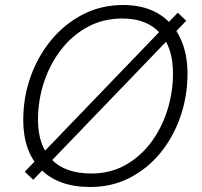

<svg xmlns="http://www.w3.org/2000/svg" viewBox="-20 -740 807 768"><path d="M341 8Q213 8 143 -63Q73 -134 73 -260Q73 -351 102.5 -433.5Q132 -516 185.5 -580.5Q239 -645 312 -682.5Q385 -720 473 -720Q554 -720 611.5 -686.5Q669 -653 699.5 -591Q730 -529 730 -445Q730 -356 702 -274.5Q674 -193 622.5 -129.5Q571 -66 499.5 -29Q428 8 341 8ZM345 -46Q421 -46 481 -79.5Q541 -113 583.5 -169.5Q626 -226 649 -298Q672 -370 672 -447Q672 -550 619.5 -608Q567 -666 470 -666Q393 -666 331 -632.5Q269 -599 224.5 -541.5Q180 -484 156 -411.5Q132 -339 132 -261Q132 -158 186.5 -102Q241 -46 345 -46ZM113 -21 79 -53 691 -689 725 -657Z"/></svg>

Font: Livvic Light
Style: Italic
Weight: 300
Italic angle: -10°
Designer: Jacques Le Bailly, Baron von Fonthausen
Version: Version 1.001; ttfautohint (v1.8.2)